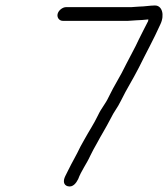

<svg xmlns="http://www.w3.org/2000/svg" viewBox="-20 -657 613 700"><path d="M488 -633C479 -633 467 -631 459 -631H221C208 -631 193 -619 190 -606C187 -593 196 -581 209 -581H447C455 -581 470 -583 477 -583C488 -583 509 -585 519 -586H521L520 -580C510 -560 495 -532 486 -513C471 -480 458 -459 440 -423C417 -375 397 -347 376 -303C364 -277 350 -264 337 -236C321 -203 305 -180 288 -149L273 -122C258 -90 243 -66 228 -35L218 -15C209 3 212 18 227 22C246 27 258 10 265 -4C276 -34 296 -60 309 -89C316 -104 324 -118 333 -134C350 -166 365 -189 383 -224C396 -251 408 -263 421 -290C443 -335 462 -363 486 -410C514 -467 539 -511 565 -569C581 -603 571 -638 544 -637C528 -637 505 -633 488 -633Z"/></svg>

Font: Electronic
Style: BookIt
Weight: 400
Version: Version 1.011